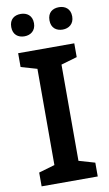

<svg xmlns="http://www.w3.org/2000/svg" viewBox="-100 -965 577 1014"><g transform="rotate(-10 188.5 -458.0)"><path d="M26 -856C26 -815 53 -796 87 -796C119 -796 148 -815 148 -856C148 -898 119 -916 87 -916C53 -916 26 -898 26 -856ZM231 -856C231 -815 258 -796 292 -796C324 -796 353 -815 353 -856C353 -898 324 -916 292 -916C258 -916 231 -898 231 -856ZM339 0V-74L253 -99V-615L339 -640V-714H38V-640L124 -615V-99L38 -74V0Z"/></g></svg>

Font: Noto Sans Georgian SemiBold
Style: Regular
Weight: 600
Designer: Monotype Design Team, Akaki Razmadze
Foundry: Google LLC
Version: Version 2.005